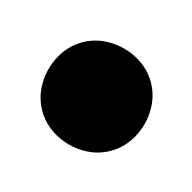

<svg xmlns="http://www.w3.org/2000/svg" viewBox="-36 -1086 171 171"><g transform="rotate(-15 50.0 -1000.0)"><path d="M0 -1000Q0 -987 7 -975.5Q14 -964 25.5 -957Q37 -950 50 -950Q63 -950 74.5 -957Q86 -964 93 -975.5Q100 -987 100 -1000Q100 -1013 93 -1024.5Q86 -1036 74.5 -1043Q63 -1050 50 -1050Q37 -1050 25.5 -1043Q14 -1036 7 -1024.5Q0 -1013 0 -1000Z"/></g></svg>

Font: Linefont
Style: Regular
Weight: 400
Monospace: yes
Version: Version 3.002;gftools[0.9.33]